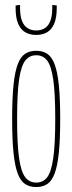

<svg xmlns="http://www.w3.org/2000/svg" viewBox="-20 -745 292 775"><path d="M29 -265Q29 -348 34.5 -401.5Q40 -455 51.5 -485.5Q63 -516 81.5 -528Q100 -540 126 -540Q152 -540 170.5 -528Q189 -516 200.5 -485.5Q212 -455 217.5 -401.5Q223 -348 223 -265Q223 -182 217.5 -128.5Q212 -75 200.5 -44.5Q189 -14 170.5 -2Q152 10 126 10Q100 10 81.5 -2Q63 -14 51.5 -44.5Q40 -75 34.5 -128.5Q29 -182 29 -265ZM49 -265Q49 -163 57 -107Q65 -51 82 -29.5Q99 -8 126 -8Q154 -8 170.5 -29.5Q187 -51 195 -107Q203 -163 203 -265Q203 -368 195 -423.5Q187 -479 170.5 -500.5Q154 -522 126 -522Q99 -522 82 -500.5Q65 -479 57 -423.5Q49 -368 49 -265ZM126 -604Q100 -604 81.5 -615Q63 -626 53 -650Q43 -674 43 -712Q43 -715 43 -717.5Q43 -720 43 -723L61 -725Q61 -722 61 -718.5Q61 -715 61 -713Q61 -680 69 -660Q77 -640 92 -631Q107 -622 126 -622Q146 -622 160.5 -631Q175 -640 183 -660Q191 -680 191 -713Q191 -715 191 -718.5Q191 -722 191 -725L209 -723Q209 -720 209 -717.5Q209 -715 209 -712Q209 -674 199 -650Q189 -626 170.5 -615Q152 -604 126 -604Z"/></svg>

Font: Georama ExtraCondensed Thin
Style: Regular
Weight: 100
Width: 2
Designer: Jean-Baptiste Levee
Foundry: Production Type
Version: Version 1.001